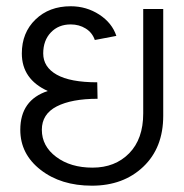

<svg xmlns="http://www.w3.org/2000/svg" viewBox="-20 -584 587 614"><path d="M206.1 -564Q256.3 -564 297.4 -537.4Q338.4 -510.7 352.1 -469.2L283.2 -456.1Q274.9 -480 253.9 -492.9Q232.9 -505.9 206.1 -505.9Q167 -505.9 142.6 -480.2Q118.2 -454.6 118.2 -413.1Q118.2 -369.6 161.4 -345.2Q204.6 -320.8 291 -320.8L292 -268.1Q209 -268.1 161.4 -243.7Q113.8 -219.2 113.8 -168.9Q113.8 -116.7 159.7 -82.3Q205.6 -47.9 275.9 -47.9Q348.1 -47.9 393.1 -93.8Q438 -139.6 438 -221.2V-555.2H502V-213.9Q502 -111.3 438.2 -50.8Q374.5 9.8 273.9 9.8Q174.8 9.8 109.9 -40.8Q44.9 -91.3 44.9 -168.9Q44.9 -264.2 132.8 -293Q49.8 -330.6 49.8 -413.1Q49.8 -479.5 93.5 -521.7Q137.2 -564 206.1 -564Z"/></svg>

Font: LT Superior
Style: Regular
Weight: 400
Designer: Daniel Lyons
Foundry: LyonsType
Version: Version 1.000